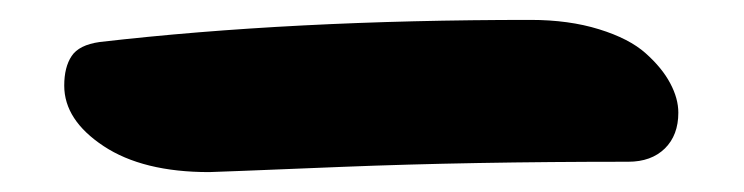

<svg xmlns="http://www.w3.org/2000/svg" viewBox="-20 72 740 191"><path d="M188 243.2Q122.1 243.2 83 217.3Q43.9 191.4 43.9 157.2Q43.9 138.7 51.3 127.7Q58.6 116.7 79.1 113.8Q269.5 91.8 507.8 91.8Q545.9 91.8 575.9 101.1Q606 110.4 622.3 125Q638.7 139.6 646.7 154.8Q654.8 169.9 654.8 184.1Q654.8 206.5 641.4 219.7Q627.9 232.9 605 232.9Q448.2 232.9 320.3 238Q192.4 243.2 188 243.2Z"/></svg>

Font: Shantell Sans Irregular Bouncy
Style: Bold
Weight: 700
Designer: Stephen Nixon, Anya Danilova, Shantell Martin
Foundry: Arrow Type
Version: Version 1.006;[9816181b4]